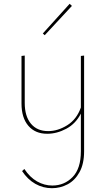

<svg xmlns="http://www.w3.org/2000/svg" viewBox="-20 -700 555 1009"><path d="M215 -515 205 -524 346 -680 358 -669ZM422 -408V95Q422 161 398 204.5Q374 248 335.5 268.5Q297 289 253 289Q206 289 165.5 266Q125 243 96 199L108 188Q137 232 175 253.5Q213 275 255 275Q318 275 361.5 230.5Q405 186 405 95V-103Q378 -50 328.5 -23.5Q279 3 228 3Q165 3 129 -39Q93 -81 93 -156V-406L110 -408V-159Q110 -89 142.5 -50Q175 -11 233 -11Q284 -11 333.5 -42Q383 -73 405 -135V-406Z"/></svg>

Font: Ysabeau Infant Thin
Style: Regular
Weight: 200
Designer: Christian Thalmann (Catharsis Fonts)
Version: Version 0.003